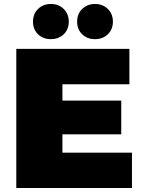

<svg xmlns="http://www.w3.org/2000/svg" viewBox="-20 -946 718 966"><path d="M644 -178V0H62V-700H631V-522H294V-440H590V-270H294V-178ZM146 -837Q146 -876 171.5 -901Q197 -926 236 -926Q275 -926 300.5 -901Q326 -876 326 -837Q326 -798 300.5 -773.5Q275 -749 236 -749Q197 -749 171.5 -773.5Q146 -798 146 -837ZM368 -837Q368 -876 393.5 -901Q419 -926 458 -926Q497 -926 522.5 -901Q548 -876 548 -837Q548 -798 522.5 -773.5Q497 -749 458 -749Q419 -749 393.5 -773.5Q368 -798 368 -837Z"/></svg>

Font: CMG Sans Black
Style: Regular
Weight: 900
Designer: Julieta Ulanovsky
Foundry: Julieta Ulanovsky
Version: Version 7.200